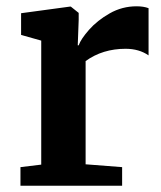

<svg xmlns="http://www.w3.org/2000/svg" viewBox="-20 -590 511 610"><path d="M45 -59 111 -67V-461L47 -479V-548L202 -569H205L230 -549V-527L227 -446H230Q237 -466 263 -495.5Q289 -525 328.5 -547.5Q368 -570 414 -570Q436 -570 452 -564V-414Q422 -435 379 -435Q306 -435 252 -396V-68L368 -59V0H45Z"/></svg>

Font: Koeln Type Serif
Style: Bold
Weight: 700
Designer: Eben Sorkin
Foundry: Eben Sorkin
Version: Version 2.002